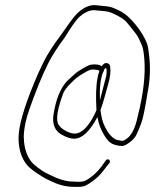

<svg xmlns="http://www.w3.org/2000/svg" viewBox="-20 -620 608 753"><path d="M362.2 -161C366.3 -135 375.5 -110.7 389.7 -88C398.9 -73.3 407.4 -63.1 417.8 -57.3C428.5 -51.6 442 -48.3 458.2 -47.5C465.1 -47.2 475 -51.7 487.8 -61C500.6 -70.3 509.8 -80.7 515.2 -92C520.7 -103.3 526.9 -118.1 533.8 -136.4C540.7 -154.7 549.1 -195.2 559 -258C568 -302.7 570.3 -348.4 565.7 -395C563.2 -421 560.1 -439.3 556.4 -450C546.8 -473.8 532.5 -497.5 513.7 -521C499.7 -538.3 488.3 -550 481.1 -556C466.1 -569.7 445.6 -581.3 419.3 -590.8C410.4 -594.1 387.8 -597.1 351.5 -600C326.6 -600 302.4 -587.8 279 -563.5C265.8 -549.8 247.2 -523.2 219.5 -483.5C189.5 -443.8 167.2 -409.3 152.6 -380C137.9 -350.7 124.9 -322 113.4 -294C73.4 -196 53.2 -125.2 52.8 -81.5C52.4 -42.4 60.8 -9.9 77.8 16C86.2 30.1 102.9 45.2 127.8 61.2C143.6 71.4 154.1 78.3 162.1 82C169.4 85.3 176.5 88.7 183.4 92C200.3 100.1 216.6 105.7 232.5 109C242.2 111 251.6 112.2 260.8 112.5C270 112.8 278.3 113 285.8 113C293.3 113 300.9 112.2 308.4 110.5C315.9 108.8 327.7 102 343.9 90C360 78 372.2 66.5 380.5 55.5C388.7 44.5 395.4 36 400.4 30L407.8 21C412.7 15.7 412.7 11 408 7C403.3 3 398.5 4 394.4 10L388.6 18C373.5 41 356.8 59.4 338.7 73C324.5 83.7 314.3 89.7 308.1 91C301.9 92.3 295.3 93 288.3 93C281.3 93 273.3 92.7 264.4 92C239 92 207.6 82.3 170 63C154.2 56.6 133.5 42.9 109.9 22C93.6 5.2 82.7 -17.2 77 -45C74.6 -57 73.3 -70.2 73.3 -84.5C73.2 -98.8 75.8 -118.5 81 -143.4C86.2 -168.3 103.3 -217 132.2 -289.5C143.3 -317.2 155.9 -345.2 170 -373.5C184.2 -401.8 205.8 -435.2 234.4 -473.5C257.7 -511.8 275.1 -537 286.5 -549C308 -569.7 328.6 -580 348.4 -580C371 -578.2 387.9 -576.6 399.1 -575.1C408.7 -573.8 423.6 -567.8 443.7 -557C456.2 -550.3 465.2 -544.3 470.9 -539C476.5 -533.7 484.8 -523 497.9 -507C511.1 -491 519.9 -478.3 524.4 -469C529 -459.7 533.1 -450.3 537 -441C540.8 -431.7 543.8 -414.7 545.9 -390C551.2 -327.7 542.6 -252.1 520 -163C510.9 -119.4 497 -90.7 478.3 -77C469.3 -70.3 463 -67.2 459.3 -67.5C455.7 -67.8 448.8 -69.2 438.7 -71.5C428.5 -73.9 415.1 -84.4 402.6 -103C388.5 -125.3 380.1 -146.9 377.2 -168C376 -177.3 374.9 -184 374 -188C381.5 -208 391.7 -242.3 404.6 -291C412.4 -318.7 415 -341 412.2 -358C411.5 -366 407.4 -370.8 399.9 -372.5C392.4 -374.2 385.3 -370 378.8 -360C371 -366.7 357.3 -368.9 337.7 -366.6C330 -365.7 313.8 -357.5 289.3 -342C284 -338.7 278.9 -334.8 274 -330.5C269 -326.2 264.1 -321.7 259.1 -317C254.1 -312.3 248.4 -307 241.9 -301C216.5 -273 199.2 -230 190 -172C184 -134 194.5 -107.3 221.6 -92C240.5 -81.3 256.9 -76 270.8 -76C301.5 -76 332 -104.3 362.2 -161ZM393.4 -353C396.3 -352.3 397.7 -351.7 397.6 -351C398.6 -339.7 398.3 -330.2 396.7 -322.5C395.1 -314.8 386.8 -283 372 -227C369.9 -275.1 374 -311.5 384 -336C386.5 -338.8 387.8 -342.1 387.8 -346C388.5 -347.3 390.4 -349.7 393.4 -353ZM369.9 -342C366.3 -332 363.9 -322.7 362.5 -314C356.6 -285 355.2 -243 358.3 -188C353.5 -176.7 348.3 -166 342.7 -156C319.5 -116 296.3 -96 273.2 -96C267.2 -96 260.4 -97.3 252.8 -100C233.8 -106.7 219.6 -116.7 210.3 -130C203.8 -139.3 202.3 -155.2 205.9 -177.5C207.8 -189.8 211.6 -205.2 217.3 -223.5C219.8 -231.8 223.3 -241.6 227.5 -252.9C231.8 -264.2 241.6 -277.5 256.8 -292.8C266.6 -302.7 274.4 -310 280.1 -314.5C284.6 -318.2 289.3 -321.5 294 -324.5C298.7 -327.5 307.1 -332.4 319 -339.3C330.9 -346.2 341.9 -348.7 352 -347C355.9 -346.3 359.4 -345.8 362.6 -345.5C365.8 -345.2 368.2 -344 369.9 -342Z"/></svg>

Font: Proton
Style: RgCndIt
Weight: 500
Version: Version 1.017